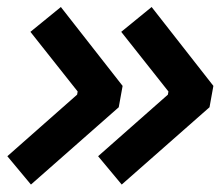

<svg xmlns="http://www.w3.org/2000/svg" viewBox="-20 -524 626 536"><path d="M66.4 -8.8 311.5 -224.6 322.3 -284.2 149.9 -504.4 64.9 -435.1 196.8 -268.6 195.3 -259.8 0.5 -87.9ZM319.8 -8.8 564.9 -224.6 575.7 -284.2 403.3 -504.4 318.4 -435.1 450.2 -268.6 448.7 -259.8 253.9 -87.9Z"/></svg>

Font: Cascadia Mono SemiBold
Style: Italic
Weight: 600
Italic angle: -10°
Monospace: yes
Designer: Aaron Bell
Foundry: Saja Typeworks
Version: Version 2404.023